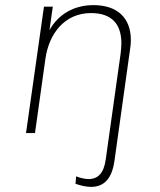

<svg xmlns="http://www.w3.org/2000/svg" viewBox="-20 -519 623 749"><path d="M335.5 210C384.5 210 416.5 179.5 426.5 108.5L487.5 -327.5C489.5 -339.5 490.5 -351.5 490.5 -362.5C490.5 -450.5 436.5 -499 344.5 -499C271 -499 209 -465.5 173 -401.5L186 -493H151.5L81.5 0H116.5L157 -288.5C170.5 -387 231.5 -468 335 -468C417.5 -468 453.5 -423.5 453.5 -350C453.5 -337.5 452 -323.5 450.5 -309.5L392.5 103C385 156.5 362.5 179.5 325.5 179.5C313.5 179.5 296.5 176.5 277 169L274.5 198C296.5 205.5 316.5 210 335.5 210Z"/></svg>

Font: HK Grotesk ExtraLight
Style: Italic
Weight: 200
Italic angle: -16°
Designer: Alfredo Marco Pradil
Foundry: Hanken Design Co.
Version: Version 3.001;FEAKit 1.0